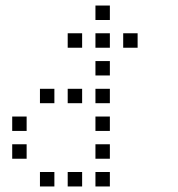

<svg xmlns="http://www.w3.org/2000/svg" viewBox="-20 -696 640 692"><path d="M325 -676Q324 -676 324 -676Q324 -676 324 -675V-625Q324 -624 324 -624Q324 -624 325 -624H375Q376 -624 376 -624Q376 -624 376 -625V-675Q376 -676 376 -676Q376 -676 375 -676ZM225 -576Q224 -576 224 -576Q224 -576 224 -575V-525Q224 -524 224 -524Q224 -524 225 -524H275Q276 -524 276 -524Q276 -524 276 -525V-575Q276 -576 276 -576Q276 -576 275 -576ZM325 -576Q324 -576 324 -576Q324 -576 324 -575V-525Q324 -524 324 -524Q324 -524 325 -524H375Q376 -524 376 -524Q376 -524 376 -525V-575Q376 -576 376 -576Q376 -576 375 -576ZM425 -576Q424 -576 424 -576Q424 -576 424 -575V-525Q424 -524 424 -524Q424 -524 425 -524H475Q476 -524 476 -524Q476 -524 476 -525V-575Q476 -576 476 -576Q476 -576 475 -576ZM325 -476Q324 -476 324 -476Q324 -476 324 -475V-425Q324 -424 324 -424Q324 -424 325 -424H375Q376 -424 376 -424Q376 -424 376 -425V-475Q376 -476 376 -476Q376 -476 375 -476ZM125 -376Q124 -376 124 -376Q124 -376 124 -375V-325Q124 -324 124 -324Q124 -324 125 -324H175Q176 -324 176 -324Q176 -324 176 -325V-375Q176 -376 176 -376Q176 -376 175 -376ZM225 -376Q224 -376 224 -376Q224 -376 224 -375V-325Q224 -324 224 -324Q224 -324 225 -324H275Q276 -324 276 -324Q276 -324 276 -325V-375Q276 -376 276 -376Q276 -376 275 -376ZM325 -376Q324 -376 324 -376Q324 -376 324 -375V-325Q324 -324 324 -324Q324 -324 325 -324H375Q376 -324 376 -324Q376 -324 376 -325V-375Q376 -376 376 -376Q376 -376 375 -376ZM25 -276Q24 -276 24 -276Q24 -276 24 -275V-225Q24 -224 24 -224Q24 -224 25 -224H75Q76 -224 76 -224Q76 -224 76 -225V-275Q76 -276 76 -276Q76 -276 75 -276ZM325 -276Q324 -276 324 -276Q324 -276 324 -275V-225Q324 -224 324 -224Q324 -224 325 -224H375Q376 -224 376 -224Q376 -224 376 -225V-275Q376 -276 376 -276Q376 -276 375 -276ZM25 -176Q24 -176 24 -176Q24 -176 24 -175V-125Q24 -124 24 -124Q24 -124 25 -124H75Q76 -124 76 -124Q76 -124 76 -125V-175Q76 -176 76 -176Q76 -176 75 -176ZM325 -176Q324 -176 324 -176Q324 -176 324 -175V-125Q324 -124 324 -124Q324 -124 325 -124H375Q376 -124 376 -124Q376 -124 376 -125V-175Q376 -176 376 -176Q376 -176 375 -176ZM125 -76Q124 -76 124 -76Q124 -76 124 -75V-25Q124 -24 124 -24Q124 -24 125 -24H175Q176 -24 176 -24Q176 -24 176 -25V-75Q176 -76 176 -76Q176 -76 175 -76ZM225 -76Q224 -76 224 -76Q224 -76 224 -75V-25Q224 -24 224 -24Q224 -24 225 -24H275Q276 -24 276 -24Q276 -24 276 -25V-75Q276 -76 276 -76Q276 -76 275 -76ZM325 -76Q324 -76 324 -76Q324 -76 324 -75V-25Q324 -24 324 -24Q324 -24 325 -24H375Q376 -24 376 -24Q376 -24 376 -25V-75Q376 -76 376 -76Q376 -76 375 -76Z"/></svg>

Font: Doto
Style: Regular
Weight: 400
Monospace: yes
Version: Version 1.000